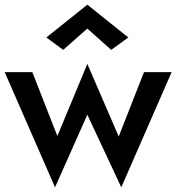

<svg xmlns="http://www.w3.org/2000/svg" viewBox="-20 -768 753 820"><path d="M595 -460 487 -185 353 -495 225 -187 118 -460H0L215 32L353 -278L498 32L713 -460ZM455 -555 528 -608 353 -748 178 -608 250 -555 353 -646Z"/></svg>

Font: NM-font
Style: Medium
Weight: 500
Designer: ""
Foundry: ""
Version: ""